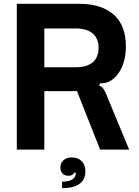

<svg xmlns="http://www.w3.org/2000/svg" viewBox="-20 -783 729 1005"><path d="M68 0V-763H397Q509 -763 574 -707.5Q639 -652 639 -538Q639 -494 627 -455.5Q615 -417 593 -390Q556 -345 504 -347L499 -334Q512 -331 519 -321.5Q526 -312 535 -292L656 0H504L383 -306H212V0ZM377 -431Q435 -431 465.5 -457Q496 -483 496 -533Q496 -582 465 -608Q434 -634 377 -634H212V-431ZM305 168Q335 168 353.5 159Q372 150 375 134Q377 131 377 121H368Q362 137 338 137Q319 137 307.5 125.5Q296 114 296 93Q296 70 312.5 55.5Q329 41 355 41Q389 41 408 61Q427 81 427 113Q427 157 396 179.5Q365 202 305 202Z"/></svg>

Font: Open Sauce Sans
Style: Bold
Weight: 700
Designer: Alfredo Marco Pradil
Foundry: Creative Sauce Fz LLC
Version: Version 1.477